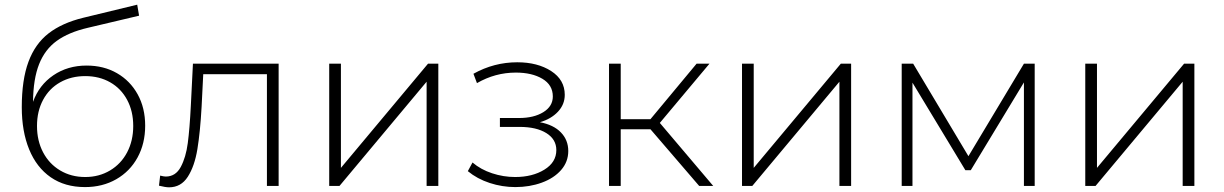

<svg xmlns="http://www.w3.org/2000/svg" viewBox="-20 -794 5229 820"><path d="M600 -257Q600 -181 567.5 -121.5Q535 -62 476.5 -28.5Q418 5 343 5Q257 5 196.5 -37Q136 -79 104.5 -156Q73 -233 73 -336Q73 -453 101.5 -530Q130 -607 187.5 -651.5Q245 -696 335 -718L566 -774L574 -727L354 -675Q273 -656 222.5 -619.5Q172 -583 147 -520Q122 -457 121 -359Q147 -431 208 -472.5Q269 -514 350 -514Q423 -514 479.5 -481.5Q536 -449 568 -391Q600 -333 600 -257ZM549 -256Q549 -319 523 -367.5Q497 -416 450.5 -442.5Q404 -469 344 -469Q284 -469 237 -442.5Q190 -416 164 -367.5Q138 -319 138 -256Q138 -193 164 -143.5Q190 -94 237 -66Q284 -38 344 -38Q403 -38 450 -66Q497 -94 523 -143.5Q549 -193 549 -256Z M1170 -522V0H1120V-477H848L841 -338Q835 -230 823 -157Q811 -84 782 -39Q753 6 702 6Q687 6 659 -1L664 -44Q680 -40 688 -40Q730 -40 752 -81Q774 -122 782 -183Q790 -244 795 -342L804 -522Z M1386 -522H1436V-77L1808 -522H1852V0H1802V-445L1430 0H1386Z M2407 -149Q2407 -103 2376.5 -68Q2346 -33 2294 -14Q2242 5 2181 5Q2125 5 2071.5 -12.5Q2018 -30 1978 -63L1998 -100Q2033 -70 2081.5 -54Q2130 -38 2180 -38Q2254 -38 2305 -69.5Q2356 -101 2356 -153Q2356 -199 2313.5 -225.5Q2271 -252 2199 -252H2115V-290H2197Q2260 -290 2300.5 -315Q2341 -340 2341 -382Q2341 -431 2296.5 -457.5Q2252 -484 2183 -484Q2095 -484 2017 -439L2002 -479Q2090 -528 2189 -528Q2276 -528 2334 -490.5Q2392 -453 2392 -389Q2392 -348 2363 -317Q2334 -286 2286 -272Q2344 -261 2375.5 -228.5Q2407 -196 2407 -149Z M2758 -242H2631V0H2581V-522H2631V-285H2758L2955 -522H3010L2798 -269L3026 0H2966Z M3149 -522H3199V-77L3571 -522H3615V0H3565V-445L3193 0H3149Z M4399 -522V0H4353V-442L4126 -67H4103L3877 -441V0H3831V-522H3880L4116 -127L4353 -522Z M4615 -522H4665V-77L5037 -522H5081V0H5031V-445L4659 0H4615Z"/></svg>

Font: Montserrat Atlas Light
Style: Regular
Weight: 300
Designer: Julieta Ulanovsky
Foundry: Julieta Ulanovsky
Version: Version 7.200